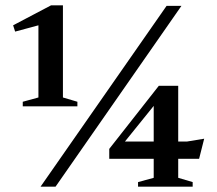

<svg xmlns="http://www.w3.org/2000/svg" viewBox="-20 -697 810 717"><path d="M123.5 -333V-644L149.5 -609.5L36.5 -579L29 -602.5L170.5 -677H215V-333L269 -317V-300H65V-317ZM131.5 0 602 -675H657.5L187.5 0ZM554 -322 579 -332.5 428 -145.5 422.5 -168.5H678.5L742.5 -179L723.5 -104H388V-141L573 -376.5H645.5V-33L699.5 -17V0H495.5V-17L554 -33Z"/></svg>

Font: Newsreader 24pt SemiBold
Style: Regular
Weight: 600
Designer: Hugues Gentile
Foundry: Production Type
Version: Version 1.003